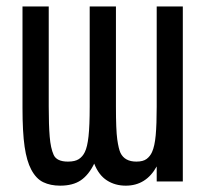

<svg xmlns="http://www.w3.org/2000/svg" viewBox="-20 -567 642 600"><path d="M168 13.2Q137.7 13.2 115.2 2.4Q92.8 -8.3 77.6 -37.1Q63.5 -63.5 56.9 -108.6Q50.3 -153.8 50.3 -230V-546.9H132.3V-233.9Q132.3 -175.8 135.3 -140.1Q138.2 -104 147.7 -83Q157.2 -62 192.4 -62Q214.4 -62 226.3 -69.8Q238.3 -77.6 245.1 -91.8Q252.9 -107.4 256.6 -140.6Q260.3 -173.8 260.3 -233.9V-546.9H342.3V-233.9Q342.3 -161.1 346.4 -131.6Q350.6 -102.1 356.4 -89.4Q369.6 -62 406.2 -62Q427.2 -62 438.2 -70.3Q449.2 -78.6 455.1 -91.8Q463.4 -109.9 466.6 -144.5Q469.7 -179.2 469.7 -233.9V-546.9H551.3V0H469.7V-46.9Q436.5 13.2 373 13.2Q339.8 13.2 314.2 -3.2Q288.6 -19.5 274.4 -55.7Q257.3 -20.5 232.7 -3.7Q208 13.2 168 13.2Z"/></svg>

Font: Vazir Code Hack
Style: Code-Hack
Weight: 400
Foundry: DejaVu fonts team - Redesigned by Saber Rastikerdar
Version: Version 1.1.2